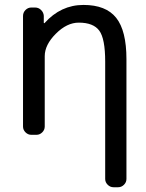

<svg xmlns="http://www.w3.org/2000/svg" viewBox="-20 -578 605 794"><path d="M161.1 -484.4Q161.1 -482.4 162.1 -482.4Q163.1 -482.4 164.1 -482.4Q231.4 -557.6 325.2 -557.6Q418 -557.6 460.4 -504.4Q502.9 -451.2 502.9 -333V162.1Q502.9 175.8 492.7 186Q482.4 196.3 468.8 196.3H449.2Q435.5 196.3 425.3 186Q415 175.8 415 162.1V-323.2Q415 -418 390.6 -451.2Q366.2 -484.4 305.7 -484.4Q256.8 -484.4 210.9 -438.5Q165 -392.6 165 -345.7V-54.7Q165 -41 154.8 -30.8Q144.5 -20.5 130.9 -20.5H109.4Q95.7 -20.5 85.4 -30.8Q75.2 -41 75.2 -54.7V-511.7Q75.2 -526.4 85.4 -536.6Q95.7 -546.9 109.4 -546.9H125Q139.6 -546.9 149.9 -536.6Q160.2 -526.4 161.1 -512.7Z"/></svg>

Font: Gen Jyuu GothicL Regular
Style: Regular
Weight: 400
Designer: [Source Han Sans]
Ryoko NISHIZUKA  (kana & ideographs); Paul D. Hunt (Latin, Greek & Cyrillic); Wenlong ZHANG  (bopomofo
Version: Version 1.002.20150607